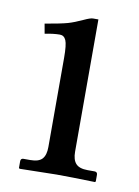

<svg xmlns="http://www.w3.org/2000/svg" viewBox="-60 -485 384 529"><g transform="rotate(10 132.5 -220.5)"><path d="M173.3 -71.8Q173.3 -49.3 183.1 -38.6Q192.9 -27.8 216.3 -27.8H235.4Q243.7 -27.8 243.7 -19.5V-1L241.7 1Q173.3 -1 134.3 -1L30.8 1L28.8 -1V-19.5Q28.8 -27.8 36.6 -27.8H55.7Q79.6 -27.8 89.1 -38.6Q98.6 -49.3 98.6 -71.8V-320.8Q98.6 -357.9 93.3 -370.1Q87.9 -382.3 76.2 -382.3Q58.6 -382.3 34.2 -377.4L29.3 -404.8Q74.7 -412.6 92.5 -417.7Q110.4 -422.9 133.3 -433.6Q150.9 -441.9 158.2 -441.9H173.3Z"/></g></svg>

Font: Libertinage
Style: f
Weight: 400
Designer: OSP
Foundry: OSP
Version: Version 1.0; 2008; OFL relea